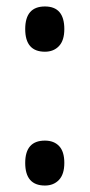

<svg xmlns="http://www.w3.org/2000/svg" viewBox="-20 -564 277 594"><path d="M58 -474Q58 -544 119 -544Q179 -544 179 -474Q179 -439 162.5 -421.5Q146 -404 119 -404Q58 -404 58 -474ZM58 -60Q58 -129 119 -129Q147 -129 163 -112Q179 -95 179 -60Q179 -25 162.5 -7.5Q146 10 119 10Q58 10 58 -60Z"/></svg>

Font: Noto Sans Georgian ExtraCondensed Medium
Style: Regular
Weight: 500
Width: 2
Designer: Monotype Design Team, Akaki Razmadze
Foundry: Google LLC
Version: Version 2.005; ttfautohint (v1.8.4.7-5d5b)